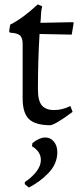

<svg xmlns="http://www.w3.org/2000/svg" viewBox="-20 -552 370 865"><path d="M82 -108.9V-355Q82 -381.8 69.8 -392.6Q57.6 -403.3 24.9 -404.8L21 -411.1L25.9 -440.9Q85.4 -471.2 149.9 -532.2L169.9 -523.9Q165.5 -505.9 164.6 -486.3Q164.1 -466.8 162.1 -449.2L309.1 -452.1L312 -449.2L303.2 -396L158.2 -398.9Q150.9 -279.3 150.9 -148.9Q150.9 -98.1 168.5 -77.1Q186.5 -56.2 223.6 -56.2Q260.7 -56.2 296.9 -74.2L307.1 -47.9Q228 10.7 206.1 12.2Q138.7 11.7 110.4 -15.6Q82 -43 82 -108.9ZM164.1 168.9Q164.1 130.4 124 106.9L126 92.8Q157.2 67.9 182.1 67.4Q207 66.9 222.7 85.9Q238.3 104.5 238.3 134.8Q237.8 185.5 199.2 226.6Q160.6 267.1 109.9 293L91.8 277.8V268.1Q121.6 249 143.1 222.2Q164.1 195.3 164.1 168.9Z"/></svg>

Font: Alegreya-Regular
Style: Regular
Weight: 400
Designer: Juan Pablo del Peral
Foundry: Juan Pablo del Peral
Version: Version 1.003